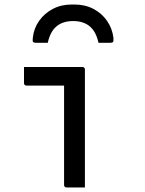

<svg xmlns="http://www.w3.org/2000/svg" viewBox="-20 -828 640 848"><path d="M263 -11Q263 -41 263 -85Q263 -129 263 -179.5Q263 -230 263 -280.5Q263 -331 263 -375.5Q263 -420 263 -450H248Q227 -450 211 -450Q195 -450 179 -450Q163 -450 143.5 -450Q124 -450 97 -450Q92 -450 89 -453Q86 -456 86 -461Q86 -479 86 -496.5Q86 -514 86 -532Q118 -532 144 -532Q170 -532 192.5 -532Q215 -532 237.5 -532Q260 -532 285.5 -532Q311 -532 344 -532Q348 -532 350 -530.5Q352 -529 353.5 -527Q355 -525 355 -521Q355 -474 355 -420.5Q355 -367 355 -312Q355 -257 355 -204Q355 -151 355 -103Q355 -86 355 -69Q355 -52 355 -35Q355 -18 355 0Q334 0 315 0Q296 0 274 0Q269 0 266 -3Q263 -6 263 -11ZM303 -735Q258 -735 230 -712Q202 -689 191 -639Q178 -639 165 -639Q152 -639 139 -639Q129 -639 126 -643Q123 -647 125 -661Q129 -702 152.5 -735.5Q176 -769 213 -788.5Q250 -808 296 -808H310Q356 -808 393 -788.5Q430 -769 453 -735.5Q476 -702 481 -661Q482 -647 479.5 -643Q477 -639 467 -639Q454 -639 441 -639Q428 -639 415 -639Q404 -689 376 -712Q348 -735 303 -735Z"/></svg>

Font: Recursive Monospace
Style: Regular
Weight: 400
Version: Version 1.047